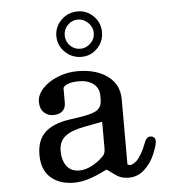

<svg xmlns="http://www.w3.org/2000/svg" viewBox="-55 -841 810 896"><g transform="rotate(-5 350.0 -392.5)"><path d="M315.9 -512.2Q403.8 -512.2 457.5 -472.4Q511.2 -432.6 511.2 -362.8V-59.1Q519 -52.2 530.3 -55.7Q541.5 -59.1 553.2 -69.6Q564.9 -80.1 577.6 -101.8Q590.3 -123.5 601.1 -152.8Q613.3 -186.5 639.2 -176.8Q649.4 -172.9 651.6 -162.6Q653.8 -152.3 649.7 -137Q645.5 -121.6 634.8 -95.2Q617.7 -53.7 585.9 -24.9Q554.2 3.9 512.2 3.9Q475.1 3.9 448.2 -17.1L412.1 -43L379.9 -27.8Q311 4.9 255.9 4.9Q188.5 4.9 147.2 -31.5Q106 -67.9 106 -138.2Q106 -205.6 143.3 -241.9Q180.7 -278.3 256.8 -290L321.8 -299.8Q377.4 -309.1 395.3 -325Q413.1 -340.8 413.1 -370.1V-388.2Q413.1 -424.3 387.2 -444.6Q361.3 -464.8 317.9 -464.8Q290 -464.8 270 -458Q250 -451.2 245.1 -439.9V-370.1Q245.1 -346.2 230.2 -332Q215.3 -317.9 186 -317.9Q161.6 -317.9 143.3 -335.2Q125 -352.5 125 -384.8Q125 -418 152.6 -447.5Q180.2 -477.1 224.4 -494.6Q268.6 -512.2 315.9 -512.2ZM286.1 -49.8Q313.5 -49.8 343.5 -65.2Q373.5 -80.6 398.9 -106Q411.1 -118.2 411.1 -139.2V-267.1L326.2 -251Q262.7 -238.8 234.4 -215.1Q206.1 -191.4 206.1 -147.9Q206.1 -104.5 226.1 -77.1Q246.1 -49.8 286.1 -49.8ZM232.9 -684.1Q232.9 -727.5 264.9 -758.8Q296.9 -790 341.8 -790Q385.3 -790 416 -758.8Q446.8 -727.5 446.8 -684.1Q446.8 -639.6 416 -608.4Q385.3 -577.1 341.8 -577.1Q296.9 -577.1 264.9 -608.4Q232.9 -639.6 232.9 -684.1ZM272 -684.1Q272 -655.3 291.7 -635.3Q311.5 -615.2 339.8 -615.2Q366.7 -615.2 387.5 -635.3Q408.2 -655.3 408.2 -684.1Q408.2 -710.9 387.2 -731.4Q366.2 -752 339.8 -752Q311.5 -752 291.7 -731.7Q272 -711.4 272 -684.1Z"/></g></svg>

Font: Director
Style: Regular
Weight: 400
Designer: Ange Degheest & May Jolivet & Justine Herbel
Foundry: Velvetyne Type Foundry
Version: Version 1.000;FEAKit 1.0